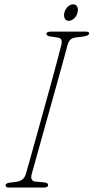

<svg xmlns="http://www.w3.org/2000/svg" viewBox="-20 -842 420 862"><path d="M122.5 -61.5Q118 -44 122.8 -36Q127.5 -28 137 -27L178.5 -23Q197 -21 196 -11Q196 -5 190 -2.5Q184 0 177 0H20Q5 0 5 -9.5Q5 -20 24 -22L52 -25.5Q87.5 -30 96 -61Q99.5 -72 110.8 -112.5Q122 -153 138.5 -211.8Q155 -270.5 173.2 -336.5Q191.5 -402.5 208.5 -464.5Q225.5 -526.5 238.2 -574.2Q251 -622 256 -643Q258.5 -654.5 255.5 -663Q252.5 -671.5 237.5 -673.5L207.5 -678Q188.5 -680.5 188.5 -690.5Q189 -700 209.5 -700H366Q380 -700 380 -692.5Q380 -682 357 -678.5L319 -673.5Q303.5 -671.5 295.8 -663.5Q288 -655.5 284 -642.5Q278.5 -621 265.2 -573.2Q252 -525.5 234.8 -463.2Q217.5 -401 199 -335Q180.5 -269 164.2 -210.5Q148 -152 136.8 -111.8Q125.5 -71.5 122.5 -61.5ZM288.5 -748.5Q275.5 -748.5 270.5 -759.8Q265.5 -771 269 -785.5Q273 -801 284.2 -811.8Q295.5 -822.5 308.5 -822.5Q321.5 -822.5 326.8 -811.8Q332 -801 328 -785.5Q324.5 -770.5 313 -759.5Q301.5 -748.5 288.5 -748.5Z"/></svg>

Font: Fraunces 144pt S100 Thin
Style: Italic
Weight: 100
Italic angle: -16°
Version: Version 1.000; ttfautohint (v1.8.3)